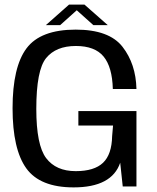

<svg xmlns="http://www.w3.org/2000/svg" viewBox="-20 -809 679 833"><path d="M299.5 4Q465 4 501.5 -103L512.5 0H572V-327H320V-264.5H470.5L466.5 -218.5Q465 -139 427 -102.8Q389 -66.5 308.5 -66.5Q223 -66.5 180.2 -123Q137.5 -179.5 137.5 -336.5Q137.5 -505 180.2 -557.2Q223 -609.5 309 -609.5Q391.5 -609.5 429.2 -564Q467 -518.5 469.5 -423H572Q569.5 -531.5 511.5 -606Q453.5 -680.5 308.5 -680.5Q156 -680.5 95.2 -599.5Q34.5 -518.5 34.5 -339.5Q34.5 -161.5 94 -78.8Q153.5 4 299.5 4ZM179 -700H241L313 -764.5L385 -700H447.5L346.5 -789H279.5Z"/></svg>

Font: Anybody UltraCondensed Thin
Style: Regular
Weight: 400
Version: Version 1.111